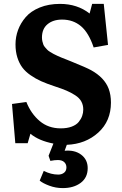

<svg xmlns="http://www.w3.org/2000/svg" viewBox="-20 -734 632 992"><path d="M553.2 -204.1Q553.2 -108.4 487.8 -49.1Q422.4 10.3 325.2 14.2L314 44.9Q366.2 40 399.7 65.4Q433.1 90.8 433.1 134.8Q433.1 183.6 397 210.7Q360.8 237.8 304.2 237.8Q267.6 237.8 234.4 225.3Q201.2 212.9 185.1 199.2L206.1 148.9Q243.7 168 280.8 168Q298.8 168 311 158.4Q323.2 148.9 323.2 130.9Q323.2 114.3 311.8 103.5Q300.3 92.8 278.8 92.8Q262.2 92.8 240.2 97.2L231 70.8L255.9 7.8Q180.7 -6.8 137.2 -43L123 5.9H59.1L42 -196.8L116.2 -207Q140.6 -146 185.3 -108.4Q230 -70.8 293.9 -70.8Q326.7 -70.8 350.6 -79.8Q374.5 -88.9 386.7 -104Q398.9 -119.1 404.5 -135Q410.2 -150.9 410.2 -168Q410.2 -191.4 400.1 -209.7Q390.1 -228 368.4 -241.9Q346.7 -255.9 323.2 -265.9Q299.8 -275.9 262.2 -288.1Q222.2 -301.3 193.1 -314.2Q164.1 -327.1 137.7 -345.5Q111.3 -363.8 95.2 -385.5Q79.1 -407.2 69.6 -437.3Q60.1 -467.3 60.1 -504.9Q60.1 -543 73.2 -578.9Q86.4 -614.7 112.8 -645.5Q139.2 -676.3 185.1 -695.1Q231 -713.9 290 -713.9Q379.4 -713.9 442.9 -664.1L456.1 -713.9H516.1L538.1 -502L463.9 -488.8Q438.5 -564.9 398.2 -598.9Q357.9 -632.8 300.8 -632.8Q254.4 -632.8 225.6 -608.9Q196.8 -585 196.8 -540Q196.8 -529.8 199 -520.5Q201.2 -511.2 203.9 -503.9Q206.5 -496.6 213.1 -489.3Q219.7 -481.9 224.4 -476.8Q229 -471.7 239.7 -465.3Q250.5 -459 256.8 -455.3Q263.2 -451.7 277.3 -445.3Q291.5 -439 298.8 -436Q306.2 -433.1 323.5 -426.3Q340.8 -419.4 349.1 -416Q426.3 -384.8 450.2 -371.6Q519.5 -333.5 541.5 -275.4Q553.2 -244.1 553.2 -204.1Z"/></svg>

Font: Literata Book
Style: Bold
Weight: 700
Designer: Latin by Veronika Burian and Jose Scaglione. Greek by Irene Vlachou. Cyrillic by Vera Evstafieva
Foundry: TypeTogether
Version: Version 2.003;PS 002.003;hotconv 1.0.88;makeotf.lib2.5.64775